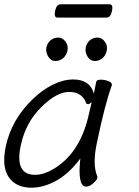

<svg xmlns="http://www.w3.org/2000/svg" viewBox="-51 -856 646 894"><path d="M263 -620Q258 -598 243 -585Q228 -572 207 -572Q186 -572 173.5 -592.5Q161 -613 165 -634Q169 -655 184 -668Q199 -681 220 -681Q241 -681 254.5 -661.5Q268 -642 263 -620ZM446 -620Q441 -598 426 -585Q411 -572 390 -572Q369 -572 356.5 -592.5Q344 -613 348 -634Q352 -655 367 -668Q382 -681 403 -681Q424 -681 437.5 -661.5Q451 -642 446 -620ZM445 -774H217Q199 -774 205.5 -805Q212 -836 231 -836H459Q477 -836 470.5 -805Q464 -774 445 -774ZM350 13Q309 13 323 -118Q271 -48 211.5 -15Q152 18 96 18Q23 18 -10.5 -31.5Q-44 -81 -24 -175Q3 -300 101 -394Q145 -437 194.5 -461.5Q244 -486 290 -486Q368 -486 386 -420L397 -475Q399 -485 418 -485Q437 -485 454.5 -478Q472 -471 470 -459L469 -457Q437 -368 401 -195Q378 -90 402 -35Q403 -31 401.5 -24.5Q400 -18 383 -2.5Q366 13 350 13ZM46 -180Q16 -42 112 -42Q156 -42 206 -74Q326 -150 364 -330Q370 -355 376 -380Q365 -371 359 -371Q353 -371 351 -375Q331 -428 271.5 -428Q212 -428 140 -356Q68 -284 46 -180Z"/></svg>

Font: LXGW Bright GB
Style: Italic
Weight: 400
Italic angle: -12°
Designer: Christian Thalmann (Catharsis Fonts)
Foundry: LXGW / Christian Thalmann (Catharsis Fonts) / Fontworks Inc.
Version: Version 5.510